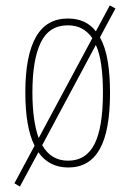

<svg xmlns="http://www.w3.org/2000/svg" viewBox="-20 -605 478 705"><path d="M384 -264Q384 -124 346 -57Q308 10 231 10Q160 10 121 -46L53 80L33 68L107 -70Q73 -137 73 -266Q73 -400 111.5 -468.5Q150 -537 229 -537Q296 -537 332 -490L383 -585L404 -574L347 -468Q367 -432 375.5 -380.5Q384 -329 384 -264ZM99 -266Q99 -162 122 -98L319 -465Q303 -488 281 -500Q259 -512 229 -512Q160 -512 129.5 -448.5Q99 -385 99 -266ZM358 -265Q358 -320 352 -364.5Q346 -409 332 -440L135 -72Q167 -15 230 -15Q296 -15 327 -76Q358 -137 358 -265Z"/></svg>

Font: Noto Sans Sinhala UI ExtraCondensed Thin
Style: Regular
Weight: 100
Width: 2
Designer: Jelle Bosma - Monotype Design Team
Foundry: Monotype Imaging Inc.
Version: Version 2.006; ttfautohint (v1.8.4.7-5d5b)